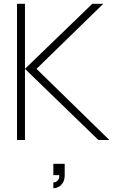

<svg xmlns="http://www.w3.org/2000/svg" viewBox="-20 -740 598 1015"><path d="M262 225Q268 225 276 221Q284 217 289.2 208.2Q294.5 199.5 293 186H262V126H322V186Q322 210 312.5 225.5Q303 241 289.2 248Q275.5 255 262 255ZM112 -376 500 0H558L173 -376L526 -720H468ZM70 0H112V-720H70Z"/></svg>

Font: Vela Sans GX ExtLt
Style: Regular
Weight: 200
Designer: Principal design: Mikhail Sharanda - project Manrope.
Design modification: Ravid Balaliev
Foundry: Mikhail Sharanda
Version: Version 1.001